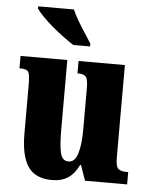

<svg xmlns="http://www.w3.org/2000/svg" viewBox="-54 -811 686 867"><g transform="rotate(5 288.5 -378.0)"><path d="M214 10Q138 10 105 -39Q72 -88 72 -188V-409Q72 -452 65.5 -466Q59 -480 27 -480H24V-536H236V-222Q236 -148 244.5 -114Q253 -80 281 -80Q310 -80 322.5 -120.5Q335 -161 335 -230V-418Q335 -461 323.5 -470.5Q312 -480 290 -480H287V-536H497V-118Q497 -75 509.5 -65.5Q522 -56 544 -56H554V0H363L339 -69H335Q317 -30 287.5 -10Q258 10 214 10ZM257 -606Q235 -620 208.5 -639.5Q182 -659 156.5 -681Q131 -703 111.5 -723Q92 -743 84 -756V-766H246Q255 -744 271 -717Q287 -690 304 -664Q321 -638 333 -619V-606Z"/></g></svg>

Font: Noto Serif Tamil ExtraCondensed Black
Style: Italic
Weight: 900
Width: 2
Italic angle: -12°
Designer: Indian Type Foundry, Tom Grace, and the Monotype Design Team
Foundry: Monotype Imaging Inc.
Version: Version 2.003; ttfautohint (v1.8.4.7-5d5b)